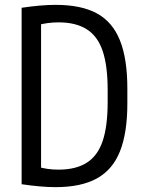

<svg xmlns="http://www.w3.org/2000/svg" viewBox="-20 -760 590 790"><path d="M209 10Q149 10 69 -2V-728Q149 -740 209 -740Q314 -740 378.5 -705Q443 -670 473.5 -594Q504 -518 504 -395V-335Q504 -213 473.5 -137Q443 -61 378 -25.5Q313 10 209 10ZM132 -75Q154 -68 176 -65Q198 -62 221 -62Q292 -62 337 -90.5Q382 -119 402.5 -180Q423 -241 423 -340V-390Q423 -489 402.5 -550Q382 -611 337 -639.5Q292 -668 221 -668Q198 -668 176 -665Q154 -662 132 -656L149 -683V-47Z"/></svg>

Font: M PLUS Code Latin SemiExpanded
Style: Regular
Weight: 400
Width: 6
Designer: Coji Morishita
Foundry: UNDERFOREST DESIGN
Version: Version 1.002; ttfautohint (v1.8.3)